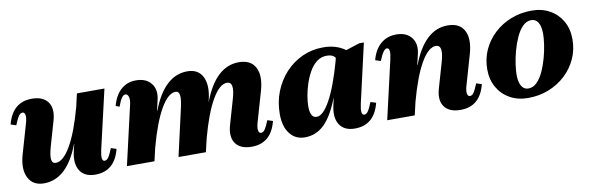

<svg xmlns="http://www.w3.org/2000/svg" viewBox="-42 -846 3670 1195"><g transform="rotate(-10 1792.5 -249.0)"><path d="M162 16Q92 16 64 -39.5Q36 -95 61 -183L115 -370Q125 -403 122 -422Q119 -441 105 -441Q92 -441 81 -425.5Q70 -410 54 -370L20 -381Q55 -516 177 -516Q248 -516 278 -474Q308 -432 288 -361L243 -205Q227 -149 230 -123Q233 -97 256 -97Q303 -97 351 -180Q399 -263 441 -417L460 -500H634L548 -128Q532 -57 558 -57Q571 -57 582 -72.5Q593 -88 609 -128L643 -117Q609 18 486 18Q419 18 390 -26.5Q361 -71 378 -147L389 -194H388Q309 16 162 16Z M688 0 773 -370Q781 -402 775.5 -421.5Q770 -441 756 -441Q743 -441 732 -425.5Q721 -410 707 -372L684 -381Q701 -446 740 -481Q779 -516 835 -516Q899 -516 930.5 -476.5Q962 -437 948 -375L932 -306H934Q1014 -516 1160 -516Q1228 -516 1255.5 -462.5Q1283 -409 1261 -317L1258 -306H1259Q1339 -516 1485 -516Q1561 -516 1589 -462.5Q1617 -409 1591 -317L1537 -130Q1527 -97 1530 -78Q1533 -59 1547 -59Q1560 -59 1571 -74.5Q1582 -90 1598 -130L1632 -119Q1598 16 1475 16Q1403 16 1373.5 -26Q1344 -68 1364 -139L1409 -295Q1441 -403 1391 -403Q1344 -403 1296 -320Q1248 -237 1207 -85L1187 0H1014L1081 -295Q1094 -351 1090.5 -377Q1087 -403 1066 -403Q1019 -403 971 -320Q923 -237 881 -82L862 0Z M1811 16Q1751 16 1716 -29.5Q1681 -75 1681 -153Q1681 -229 1707 -295Q1733 -361 1779 -410.5Q1825 -460 1886 -488Q1947 -516 2018 -516Q2101 -516 2158 -474L2245 -502H2274L2189 -130Q2173 -59 2199 -59Q2212 -59 2223 -74.5Q2234 -90 2250 -130L2284 -119Q2250 16 2127 16Q2060 16 2031 -28.5Q2002 -73 2019 -149L2029 -194H2028Q1986 -85 1934 -34.5Q1882 16 1811 16ZM1864 -170Q1864 -97 1905 -97Q1946 -97 1992 -181Q2038 -265 2081 -420L2085 -438Q2071 -461 2032 -461Q1996 -461 1968.5 -440Q1941 -419 1921.5 -384.5Q1902 -350 1889 -310.5Q1876 -271 1870 -234Q1864 -197 1864 -170Z M2333 0 2418 -370Q2434 -441 2408 -441Q2386 -441 2358 -370L2324 -381Q2341 -446 2381.5 -481Q2422 -516 2480 -516Q2544 -516 2575.5 -476.5Q2607 -437 2593 -375L2577 -306H2579Q2659 -516 2805 -516Q2881 -516 2909 -462.5Q2937 -409 2911 -317L2857 -130Q2847 -97 2850 -78Q2853 -59 2867 -59Q2880 -59 2891 -74.5Q2902 -90 2918 -130L2952 -119Q2918 16 2795 16Q2723 16 2693 -26Q2663 -68 2684 -139L2729 -295Q2761 -403 2711 -403Q2664 -403 2616 -320Q2568 -237 2526 -82L2507 0Z M3221 16Q3157 16 3107 -12Q3057 -40 3029 -89.5Q3001 -139 3001 -203Q3001 -269 3026.5 -325.5Q3052 -382 3098 -425Q3144 -468 3205 -492Q3266 -516 3336 -516Q3401 -516 3450.5 -488Q3500 -460 3528 -411Q3556 -362 3556 -297Q3556 -231 3530.5 -174.5Q3505 -118 3459 -75Q3413 -32 3352.5 -8Q3292 16 3221 16ZM3233 -42Q3264 -42 3288 -66.5Q3312 -91 3329.5 -129.5Q3347 -168 3359 -212Q3371 -256 3376.5 -295.5Q3382 -335 3382 -361Q3382 -408 3367 -433Q3352 -458 3324 -458Q3293 -458 3269 -433.5Q3245 -409 3227.5 -370.5Q3210 -332 3198 -288Q3186 -244 3180.5 -204.5Q3175 -165 3175 -139Q3175 -93 3190 -67.5Q3205 -42 3233 -42Z"/></g></svg>

Font: Platypi ExtraBold
Style: Italic
Weight: 800
Italic angle: -13°
Designer: David Sargent
Foundry: Bolt Cutter Type
Version: Version 1.200; ttfautohint (v1.8.4.7-5d5b)